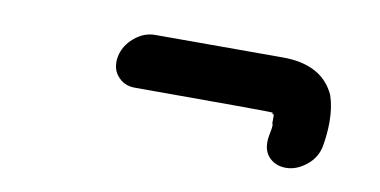

<svg xmlns="http://www.w3.org/2000/svg" viewBox="-35 -461 671 339"><g transform="rotate(10 300.5 -291.5)"><path d="M489 -196Q469 -196 457 -210Q449 -220 449 -235Q449 -240 450 -246Q453 -260 453 -266Q453 -268 452 -269V-282Q452 -284 451 -286L450 -285Q449 -286 449 -288Q443 -289 202 -289Q182 -289 170 -304Q162 -314 162 -328Q162 -333 163 -338Q167 -358 184 -372.5Q201 -387 221 -387H450Q521 -387 544 -336Q551 -315 551 -289Q551 -268 547 -245Q543 -224 525.5 -210Q508 -196 489 -196Z"/></g></svg>

Font: Bad Comic
Style: Italic
Weight: 400
Italic angle: -11°
Designer: GGBotNet
Foundry: GGBotNet
Version: 0.95